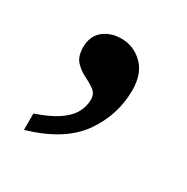

<svg xmlns="http://www.w3.org/2000/svg" viewBox="-81 -200 413 425"><g transform="rotate(30 125.0 12.5)"><path d="M30 112Q63 101 84 87.5Q105 74 115 57.5Q125 41 125 22Q125 7 114 -1Q103 -9 88.5 -16Q74 -23 63 -35Q52 -47 52 -70Q52 -99 70.5 -114Q89 -129 117 -129Q148 -129 171 -106.5Q194 -84 194 -42Q194 22 156.5 75Q119 128 30 154Z"/></g></svg>

Font: Noto Serif Armenian
Style: Regular
Weight: 400
Designer: Monotype Design Team
Foundry: Monotype Imaging Inc.
Version: Version 2.007